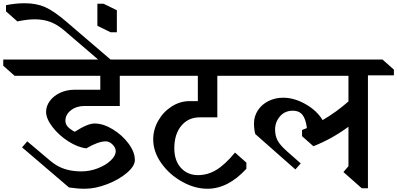

<svg xmlns="http://www.w3.org/2000/svg" viewBox="-130 -1153 2447 1183"><path d="M273 -409Q273 -390 285.5 -374.5Q298 -359 330 -341Q373 -368 402 -380Q431 -392 453 -392Q506 -392 564.5 -356.5Q623 -321 662 -268.5Q701 -216 701 -167Q701 -130 652 -88Q603 -46 530 -18Q457 10 391 10Q348 10 295 2L6 -245L38 -282L179 -163Q220 -128 266.5 -112.5Q313 -97 372 -97Q422 -97 471 -115.5Q520 -134 551.5 -163.5Q583 -193 583 -222Q583 -243 563.5 -262.5Q544 -282 522 -282Q475 -282 402 -239Q349 -245 290.5 -282.5Q232 -320 193 -371Q154 -422 154 -464Q154 -500 177.5 -531.5Q201 -563 241 -581.5Q281 -600 327 -600H488V-686H-40L-110 -748V-786H738L808 -724V-686H608V-500H391Q341 -500 307 -473.5Q273 -447 273 -409Z M277 -1021 563 -776 531 -738 265 -966Q224 -1001 181 -1017.5Q138 -1034 84 -1034Q38 -1034 -23 -1021L-93 -1083V-1121Q-35 -1133 22 -1133Q94 -1133 147.5 -1109.5Q201 -1086 277 -1021ZM590 -954H552L470 -994V-1130H508L590 -1090Z M944 -239Q944 -164 984.5 -119Q1025 -74 1090 -74Q1150 -74 1203.5 -106.5Q1257 -139 1318 -213L1388 -151V-113Q1275 10 1148 10Q1070 10 992 -33.5Q914 -77 864 -147.5Q814 -218 814 -294Q814 -354 844.5 -408.5Q875 -463 927 -496.5Q979 -530 1038 -530H1089V-686H722L652 -748V-786H1430L1500 -724V-686H1209V-430H1101Q1030 -430 987 -378Q944 -326 944 -239Z M2137 -689V7H2099L1986 -93L2017 -129V-372Q1915 -297 1801 -252L1731 -314V-352L1761 -364Q1754 -420 1733.5 -445.5Q1713 -471 1675 -471Q1625 -471 1595 -436Q1565 -401 1565 -355Q1565 -317 1580 -288Q1595 -259 1638 -221L1723 -146L1690 -109L1443 -327Q1435 -355 1435 -393Q1435 -436 1458.5 -472.5Q1482 -509 1523.5 -530Q1565 -551 1615 -551Q1682 -551 1751.5 -512Q1821 -473 1858 -413Q1943 -463 2017 -528V-686H1350L1280 -748V-786H2227L2297 -724V-689Z"/></svg>

Font: Inknut Antiqua
Style: Regular
Weight: 400
Designer: Claus Eggers Sørensen
Foundry: Claus Eggers Sørensen
Version: Version 1.003; ttfautohint (v1.8.2) -l 8 -r 50 -G 200 -x 14 